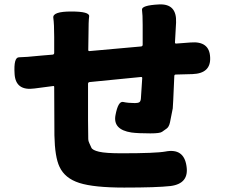

<svg xmlns="http://www.w3.org/2000/svg" viewBox="-20 -804 1040 868"><path d="M541 44Q404 44 338.5 23Q273 2 249 -50Q228 -94 226 -192L225 -411Q225 -416 220 -415L136 -404Q51 -392 46 -469Q41 -545 66 -545Q91 -545 170 -553L218 -557Q225 -558 225 -565V-637Q225 -695 221 -723.5Q217 -752 302 -752Q386 -752 383 -730Q380 -708 380 -646L379 -578Q379 -573 384 -573L618 -594Q625 -595 625 -602V-691Q625 -739 622 -759.5Q619 -780 699 -784Q780 -788 776 -702L771 -612Q771 -607 776 -607L842 -612Q927 -619 930 -545Q934 -472 850 -469L775 -467Q768 -467 768 -460Q762 -318 761 -314Q753 -272 748.5 -251Q744 -230 733 -222.5Q722 -215 712.5 -208Q703 -201 660 -201Q603 -201 574 -205Q490 -218 502 -283Q514 -348 537 -343Q560 -338 590 -338Q604 -338 610 -342Q616 -346 617 -359L623 -451Q623 -456 618 -456L385 -433Q378 -432 378 -425V-259Q378 -217 379 -175Q379 -167 383.5 -157.5Q388 -148 393 -136.5Q398 -125 428 -118Q458 -111 529 -111Q685 -111 728 -119Q811 -135 823 -54Q836 26 751 37Q689 44 541 44Z"/></svg>

Font: Resource Han Rounded JP Heavy
Style: Regular
Weight: 900
Designer: Cyano Hao (round all glyphs); Ryoko NISHIZUKA 西塚涼子 (kana, bopomofo & ideographs); Paul D. Hunt (Latin, Greek & Cyrillic)
Foundry: Cyano Hao
Version: 0.990